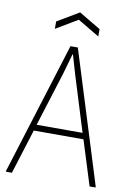

<svg xmlns="http://www.w3.org/2000/svg" viewBox="-100 -993 719 1054"><g transform="rotate(10 259.5 -466.0)"><path d="M10 -6 239 -740H280L509 -6V0H476L398 -249H121L43 0H10ZM387 -283 293 -586 260 -698H258L226 -586L131 -283ZM138 -860 259 -932 380 -860V-819L259 -891L138 -819Z"/></g></svg>

Font: Encode Sans Compressed
Style: Thin
Weight: 100
Designer: Pablo Impallari, Andres Torresi
Foundry: Pablo Impallari, Andres Torresi
Version: Version 1.000; ttfautohint (v1.00) -l 8 -r 50 -G 200 -x 14 -